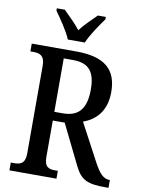

<svg xmlns="http://www.w3.org/2000/svg" viewBox="-100 -998 786 1065"><g transform="rotate(10 293.5 -465.5)"><path d="M222 -771H318C336 -816 381 -880 408 -918V-931H363C334 -902 296 -866 270 -832C244 -866 206 -902 177 -931H132V-918C159 -880 204 -816 222 -771ZM29 0H294V-44H279C244 -44 218 -51 218 -109V-314H285L395 -90C431 -15 471 0 568 0H587V-44H584C550 -44 526 -71 497 -125L384 -337C450 -361 510 -414 510 -525C510 -653 440 -714 279 -714H29V-670H47C80 -670 110 -662 110 -604V-109C110 -51 81 -44 47 -44H29ZM266 -363H218V-664H271C360 -664 396 -619 396 -520C396 -417 359 -363 266 -363Z"/></g></svg>

Font: Noto Serif Bengali Condensed Medium
Style: Regular
Weight: 500
Width: 3
Designer: Juan Bruce, Universal Thirst, Indian Type Foundry and the Monotype Design Team.
Foundry: Monotype Imaging Inc.
Version: Version 2.003